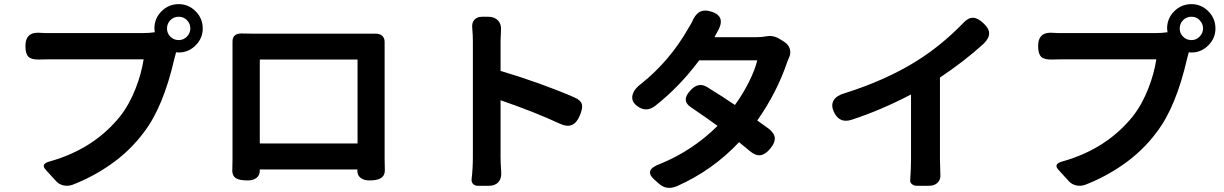

<svg xmlns="http://www.w3.org/2000/svg" viewBox="-20 -862 5920 929"><path d="M251 14 229 -10 200 -42Q176 -69 221 -81Q434 -141 561 -299Q606 -356 637 -436Q664 -505 675 -575Q448 -575 220 -575Q185 -575 169 -574Q132 -573 117.5 -587.5Q103 -602 103 -639Q103 -711 178 -703Q186 -703 201 -702Q214 -702 220 -702Q447 -702 673 -702Q702 -702 729 -706L727 -724Q727 -773 761.5 -807.5Q796 -842 845 -842Q892 -842 926.5 -807.5Q961 -773 961 -724Q961 -677 926.5 -642.5Q892 -608 845 -608L832 -609L824 -579Q770 -344 677 -223Q609 -131 512 -64Q427 -5 331 32Q309 40 287 35Q265 30 251 14ZM845 -668Q868 -668 884.5 -685Q901 -702 901 -724Q901 -748 884 -765Q868 -781 845 -781Q821 -781 805 -765Q788 -748 788 -724Q788 -701 804.5 -684.5Q821 -668 845 -668Z M1180 11Q1141 11 1125 2Q1103 -9 1104 -40Q1104 -55 1105 -87Q1105 -115 1105 -127Q1105 -367 1105 -606Q1105 -632 1105 -657Q1103 -702 1152 -700Q1173 -699 1207 -699Q1477 -699 1746 -699Q1770 -699 1794 -699Q1817 -700 1829.5 -688.5Q1842 -677 1841 -656Q1841 -631 1841 -606Q1841 -366 1841 -126Q1841 -117 1841 -92Q1842 -59 1842 -42Q1843 -11 1821 1Q1804 11 1766 11Q1740 11 1724 -2Q1708 -15 1709 -40V-42H1591H1473H1237V-40Q1238 -15 1222 -2Q1206 11 1180 11ZM1237 -168H1473H1710V-574H1473H1237Z M2293 37Q2277 37 2268.5 27.5Q2260 18 2262 4Q2268 -49 2268 -100Q2268 -382 2268 -664Q2268 -693 2265 -726Q2262 -751 2275 -766Q2288 -781 2313 -781H2342Q2373 -781 2390 -762.5Q2407 -744 2404 -714Q2402 -680 2402 -664V-519Q2602 -459 2761 -390Q2792 -376 2796 -355Q2800 -337 2785 -302Q2756 -232 2690 -263Q2565 -321 2402 -377V-238V-100Q2402 -73 2405 -32Q2408 0 2392 18.5Q2376 37 2346 37H2334Z M3171 29 3146 7Q3093 -40 3174 -69Q3331 -133 3452 -253Q3400 -291 3326 -341Q3298 -359 3298 -381Q3298 -401 3323 -427Q3360 -466 3401 -441Q3474 -396 3536 -354Q3574 -406 3604 -466Q3633 -524 3644 -570H3504H3363Q3267 -441 3148 -348Q3105 -317 3063 -349Q3032 -372 3041 -404Q3049 -433 3084 -458Q3221 -568 3310 -724Q3319 -739 3327 -753Q3342 -790 3363 -803Q3386 -817 3421 -806Q3462 -793 3467 -766Q3472 -741 3447 -701Q3445 -698 3442 -691.5Q3439 -685 3437 -682H3536H3636Q3666 -682 3687 -686Q3721 -693 3753 -673L3774 -660Q3795 -647 3801.5 -625.5Q3808 -604 3797 -581Q3792 -571 3789 -562Q3739 -414 3644 -279Q3659 -269 3686 -249Q3696 -242 3701 -238Q3728 -216 3729 -193Q3730 -171 3707 -143Q3683 -114 3659 -111Q3635 -108 3607 -132Q3583 -152 3556 -174Q3427 -37 3255 39Q3206 59 3171 29Z M4417 37Q4402 37 4392.5 29Q4383 21 4384 11Q4388 -47 4388 -91V-405Q4243 -329 4102 -283Q4043 -263 4016 -318Q3999 -352 4014 -377Q4028 -400 4067 -411Q4261 -472 4409 -563Q4531 -638 4639 -749Q4664 -777 4688 -776Q4711 -776 4739 -749Q4766 -724 4766 -700.5Q4766 -677 4740 -651Q4643 -563 4528 -487V-289V-91Q4528 -65 4530 -17Q4532 6 4517 21.5Q4502 37 4475 37H4459Z M5151 14 5129 -10 5100 -42Q5076 -69 5121 -81Q5334 -141 5461 -299Q5506 -356 5537 -436Q5564 -505 5575 -575Q5348 -575 5120 -575Q5085 -575 5069 -574Q5032 -573 5017.5 -587.5Q5003 -602 5003 -639Q5003 -711 5078 -703Q5086 -703 5101 -702Q5114 -702 5120 -702Q5347 -702 5573 -702Q5602 -702 5629 -706L5627 -724Q5627 -773 5661.5 -807.5Q5696 -842 5745 -842Q5792 -842 5826.5 -807.5Q5861 -773 5861 -724Q5861 -677 5826.5 -642.5Q5792 -608 5745 -608L5732 -609L5724 -579Q5670 -344 5577 -223Q5509 -131 5412 -64Q5327 -5 5231 32Q5209 40 5187 35Q5165 30 5151 14ZM5745 -668Q5768 -668 5784.5 -685Q5801 -702 5801 -724Q5801 -748 5784 -765Q5768 -781 5745 -781Q5721 -781 5705 -765Q5688 -748 5688 -724Q5688 -701 5704.5 -684.5Q5721 -668 5745 -668Z"/></svg>

Font: GenSenRounded2 TW B
Style: Regular
Weight: 700
Version: Version 2.000;PS 2;hotconv 16.6.51;makeotf.lib2.5.65220 DEVE